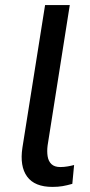

<svg xmlns="http://www.w3.org/2000/svg" viewBox="-20 -725 355 754"><path d="M186 9Q116 9 86.5 -31.5Q57 -72 68 -145L157 -705H254L167 -154Q164 -131 167 -111.5Q170 -92 182 -80.5Q194 -69 217 -69Q231 -69 245.5 -71.5Q260 -74 271 -77L264 -3Q243 3 225.5 6Q208 9 186 9Z"/></svg>

Font: Nunito Sans 7pt SemiCondensed Medium
Style: Italic
Weight: 500
Width: 4
Italic angle: -9°
Designer: Vernon Adams
Foundry: Vernon Adams
Version: Version 3.101;gftools[0.9.27]